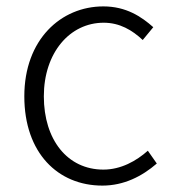

<svg xmlns="http://www.w3.org/2000/svg" viewBox="-20 -567 539 600"><path d="M300 13C367 13 424 -16 470 -56L442 -96C406 -64 358 -37 303 -37C191 -37 117 -130 117 -266C117 -402 198 -496 304 -496C354 -496 393 -473 426 -442L459 -482C422 -515 374 -547 303 -547C171 -547 56 -444 56 -266C56 -89 161 13 300 13Z"/></svg>

Font: Noto Sans CJK Light
Style: Regular
Weight: 300
Designer: Ryoko NISHIZUKA (kana & ideographs); Paul D. Hunt (Latin, Greek & Cyrillic); Wenlong ZHANG (bopomofo); Sandoll Communica
Foundry: Adobe Systems Incorporated
Version: Version 1.000;PS 1;hotconv 1.0.78;makeotf.lib2.5.61930